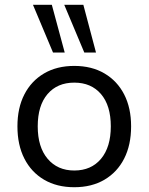

<svg xmlns="http://www.w3.org/2000/svg" viewBox="-20 -775 622 804"><path d="M291 9Q218 9 164.5 -22.5Q111 -54 82 -111Q53 -168 53 -246Q53 -323 82 -379.5Q111 -436 164.5 -467.5Q218 -499 291 -499Q364 -499 417.5 -467.5Q471 -436 500 -379.5Q529 -323 529 -246Q529 -168 500 -111Q471 -54 417.5 -22.5Q364 9 291 9ZM291 -61Q362 -61 403 -110Q444 -159 444 -246Q444 -333 403 -381Q362 -429 291 -429Q220 -429 179 -381Q138 -333 138 -246Q138 -159 179.5 -110Q221 -61 291 -61ZM333 -555 249 -755H329L382 -555ZM202 -555 118 -755H197L251 -555Z"/></svg>

Font: Nunito Sans 10pt
Style: Regular
Weight: 400
Designer: Vernon Adams
Foundry: Vernon Adams
Version: Version 3.101;gftools[0.9.27]